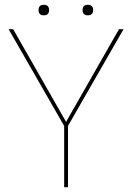

<svg xmlns="http://www.w3.org/2000/svg" viewBox="-20 -782 552 802"><path d="M141 -740Q141 -762 163 -762Q185 -762 185 -740Q185 -718 163 -718Q141 -718 141 -740ZM325 -740Q325 -762 347 -762Q369 -762 369 -740Q369 -718 347 -718Q325 -718 325 -740ZM496 -660 264 -256V0H248V-256L16 -660H35L256 -273L477 -660Z"/></svg>

Font: Elaine Sans Thin
Style: Regular
Weight: 250
Designer: Wei Huang
Foundry: Wei Huang
Version: Version 2.001;December 24, 2019;FontCreator 12.0.0.2547 64-b